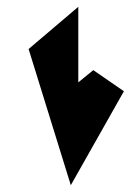

<svg xmlns="http://www.w3.org/2000/svg" viewBox="-20 -732 409 564"><path d="M64 -588 188 -188 344 -464 254 -526 210 -490V-712Z"/></svg>

Font: bitstorm
Style: ultext
Weight: 400
Version: Version 0.2